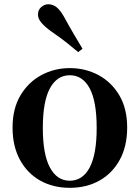

<svg xmlns="http://www.w3.org/2000/svg" viewBox="-20 -875 663 911"><path d="M311 16.2Q231.7 16.2 170.5 -18.3Q109.3 -52.8 74.5 -117Q39.6 -181.2 39.6 -269.8Q39.6 -359.1 76.8 -422Q114 -484.9 175.9 -518.4Q237.8 -551.9 311 -551.9Q385.1 -551.9 447.1 -518.8Q509 -485.6 546.2 -422.7Q583.4 -359.8 583.4 -269.8Q583.4 -180.5 548 -116.3Q512.6 -52 451.4 -17.9Q390.2 16.2 311 16.2ZM311 -17.5Q372 -17.5 405.4 -80.1Q438.7 -142.6 438.7 -268.1Q438.7 -394.2 405.4 -456.1Q372 -518 311 -518Q250.7 -518 217 -456.1Q183.2 -394.2 183.2 -268.1Q183.2 -142.6 217 -80.1Q250.7 -17.5 311 -17.5ZM371.5 -643.7 350.9 -627.8Q324.7 -649.6 296.2 -672.6Q267.6 -695.5 223.2 -725.9Q193 -747.6 176.6 -766.9Q160.2 -786.2 160.2 -805.7Q160.2 -828.4 175.8 -841.6Q191.4 -854.8 208.9 -854.8Q230.9 -854.8 248.3 -840.9Q265.8 -826.9 283.7 -795.4Q311.8 -743.9 332.5 -709.2Q353.1 -674.4 371.5 -643.7Z"/></svg>

Font: Noto Serif KR
Style: Regular
Weight: 200
Designer: Ryoko NISHIZUKA 西塚涼子 (kana & ideographs); Frank Grießhammer (Latin, Greek & Cyrillic); Wenlong ZHANG 张文龙 (bopomofo); San
Foundry: Adobe
Version: Version 2.001;hotconv 1.1.0;makeotfexe 2.6.0